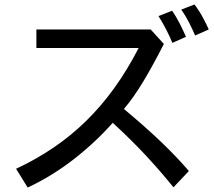

<svg xmlns="http://www.w3.org/2000/svg" viewBox="-20 -801 960 860"><path d="M143 -669H655L714 -604Q663 -504 620 -433Q577 -362 535 -313Q632 -232 702 -165Q772 -98 826 -35L757 38Q703 -29 638 -99.5Q573 -170 485 -251Q407 -163 310 -87.5Q213 -12 104 39L52 -45Q142 -87 220 -140Q298 -193 365.5 -259Q433 -325 491.5 -406Q550 -487 601 -586H143ZM751 -753Q769 -727 785.5 -694.5Q802 -662 813 -636L752 -609Q743 -632 726.5 -664.5Q710 -697 690 -729ZM851 -781Q873 -752 889.5 -721Q906 -690 915 -669L854 -642Q843 -668 827 -699.5Q811 -731 792 -758Z"/></svg>

Font: BM YEONSUNG
Style: Regular
Weight: 400
Designer: Bongjin Kim; Myungsoo Han; Jaehyun Keum; Jihee Min; Dokyung Lee; Chorong Kim; Jooyeon Kang; Sang-a Kim;
Foundry: Sandoll Communications Inc.
Version: Version 1.000;PS 1;hotconv 16.6.51;makeotf.lib2.5.65220